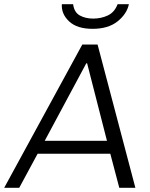

<svg xmlns="http://www.w3.org/2000/svg" viewBox="-44 -899 718 919"><path d="M-24 0 350 -686H423L604 0H527L484 -163H136L48 0ZM170 -225H468L373 -596H369ZM399 -761Q325 -761 287 -796.5Q249 -832 252 -879H306Q311 -840 338 -825Q365 -810 402 -810Q440 -810 472 -825Q504 -840 519 -879H573Q563 -832 518.5 -796.5Q474 -761 399 -761Z"/></svg>

Font: Chivo ExtraLight
Style: Italic
Weight: 250
Italic angle: -8.05°
Designer: Hector Gatti
Foundry: Omnibus-Type
Version: Version 2.002